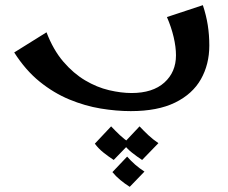

<svg xmlns="http://www.w3.org/2000/svg" viewBox="-20 -423 883 743"><path d="M486 7Q430 7 369.5 -3Q309 -13 248.5 -38Q188 -63 133.5 -107Q79 -151 35 -220L160 -298Q186 -230 225 -184.5Q264 -139 309.5 -112Q355 -85 402 -74Q449 -63 489 -63Q571 -63 616 -103.5Q661 -144 661 -209Q661 -241 652 -279.5Q643 -318 626 -357L765 -403Q778 -364 784 -326Q790 -288 790 -247Q790 -174 757.5 -116.5Q725 -59 657.5 -26Q590 7 486 7ZM482 300Q463 288 445.5 273.5Q428 259 415 243L472 183Q487 200 503 214Q519 228 539 241ZM420 196Q400 183 380.5 167.5Q361 152 347 133L410 66Q427 84 444 100Q461 116 483 131ZM530 196Q510 183 490.5 167.5Q471 152 457 133L520 66Q537 84 554 100Q571 116 593 131Z"/></svg>

Font: Marhey Light
Style: Regular
Weight: 400
Version: Version 1.000